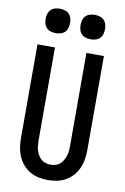

<svg xmlns="http://www.w3.org/2000/svg" viewBox="-103 -1014 706 1082"><g transform="rotate(10 250.0 -473.5)"><path d="M250 8Q223 8 196.5 2.5Q170 -3 147 -16.5Q124 -30 106.5 -50.5Q89 -71 78.5 -95.5Q68 -120 64 -146.5Q60 -173 60 -200V-735H160V-200Q160 -186 161.5 -172Q163 -158 167.5 -144.5Q172 -131 179.5 -118.5Q187 -106 197.5 -97Q208 -88 222 -84Q236 -80 250 -80Q264 -80 278 -84Q292 -88 302.5 -97Q313 -106 320.5 -118.5Q328 -131 332.5 -144.5Q337 -158 338.5 -172Q340 -186 340 -200V-735H440V-200Q440 -173 436 -146.5Q432 -120 421.5 -95.5Q411 -71 393.5 -50.5Q376 -30 353 -16.5Q330 -3 303.5 2.5Q277 8 250 8ZM350 -815Q336 -815 322 -819Q308 -823 298 -833Q288 -843 284 -857Q280 -871 280 -885Q280 -899 284 -913Q288 -927 298 -937Q308 -947 322 -951Q336 -955 350 -955Q364 -955 378 -951Q392 -947 402 -937Q412 -927 416 -913Q420 -899 420 -885Q420 -871 416 -857Q412 -843 402 -833Q392 -823 378 -819Q364 -815 350 -815ZM150 -815Q136 -815 122 -819Q108 -823 98 -833Q88 -843 84 -857Q80 -871 80 -885Q80 -899 84 -913Q88 -927 98 -937Q108 -947 122 -951Q136 -955 150 -955Q164 -955 178 -951Q192 -947 202 -937Q212 -927 216 -913Q220 -899 220 -885Q220 -871 216 -857Q212 -843 202 -833Q192 -823 178 -819Q164 -815 150 -815Z"/></g></svg>

Font: Iosevka Term Curly Semibold
Style: Regular
Weight: 600
Designer: Belleve Invis
Foundry: Belleve Invis
Version: Version 32.3.0